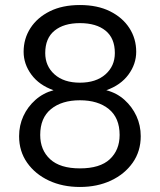

<svg xmlns="http://www.w3.org/2000/svg" viewBox="-20 -732 636 764"><path d="M298 12Q229 12 174.5 -13.5Q120 -39 88 -84.5Q56 -130 56 -190Q56 -233 73 -270Q90 -307 121 -334.5Q152 -362 193 -373Q136 -393 105 -435Q74 -477 74 -526Q74 -578 101 -620Q128 -662 178 -687Q228 -712 298 -712Q368 -712 418 -687Q468 -662 495 -620Q522 -578 522 -526Q522 -477 491 -435Q460 -393 403 -373Q445 -362 475.5 -334.5Q506 -307 523 -270Q540 -233 540 -190Q540 -130 508 -84.5Q476 -39 421.5 -13.5Q367 12 298 12ZM298 -62Q378 -62 417 -98.5Q456 -135 456 -195Q456 -263 413 -298Q370 -333 298 -333Q226 -333 183 -298Q140 -263 140 -195Q140 -135 179.5 -98.5Q219 -62 298 -62ZM298 -403Q362 -403 399.5 -436Q437 -469 437 -521Q437 -580 400 -610Q363 -640 298 -640Q234 -640 197 -610Q160 -580 160 -521Q160 -469 197 -436Q234 -403 298 -403Z"/></svg>

Font: DM Sans 28pt
Style: Regular
Weight: 400
Version: Version 4.004;gftools[0.9.30]